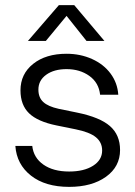

<svg xmlns="http://www.w3.org/2000/svg" viewBox="-20 -720 529 750"><path d="M442 -350H371Q366 -397 329 -423.5Q292 -450 240 -450Q191 -450 160.5 -428Q130 -406 130 -370Q130 -339 149 -321.5Q168 -304 209 -295L282 -280Q370 -262 409.5 -227.5Q449 -193 449 -134Q449 -69 394 -29.5Q339 10 250 10Q157 10 101 -34Q45 -78 40 -150H106Q111 -104 149.5 -77Q188 -50 250 -50Q308 -50 343.5 -72.5Q379 -95 379 -132Q379 -164 354.5 -184Q330 -204 275 -215L201 -230Q127 -245 93.5 -277.5Q60 -310 60 -367Q60 -431 109.5 -470.5Q159 -510 240 -510Q294 -510 339.5 -489.5Q385 -469 412 -432.5Q439 -396 442 -350ZM388 -560H318L240 -658L159 -560H89L210 -700H270Z"/></svg>

Font: Goli Light
Style: Regular
Weight: 300
Designer: jaikishan Patel
Foundry: MagicType
Version: Version 1.000